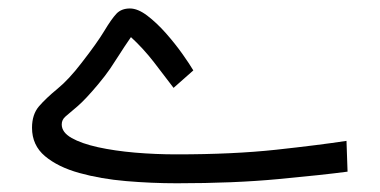

<svg xmlns="http://www.w3.org/2000/svg" viewBox="-20 -431 892 451"><path d="M387.7 -224.6Q366.7 -252.4 341.6 -284.9Q316.4 -317.4 287.6 -343.8Q271 -319.8 260.3 -302.7Q249.5 -285.6 238.8 -269.8Q228 -253.9 210.9 -233.4Q180.7 -197.3 161.9 -181.2Q143.1 -165 134 -157.5Q125 -149.9 125 -138.7Q125 -120.1 148.2 -106.9Q171.4 -93.8 210.2 -85.2Q249 -76.7 297.1 -72.5Q345.2 -68.4 394.5 -68.4Q527.8 -68.4 628.7 -79.3Q729.5 -90.3 793.9 -100.1L796.4 -27.8Q737.3 -20 633.5 -10.3Q529.8 -0.5 395.5 -0.5Q336.4 -0.5 276.4 -5.6Q216.3 -10.7 166.3 -24.7Q116.2 -38.6 85.7 -64.2Q55.2 -89.8 55.2 -130.9Q55.2 -162.1 71.5 -181.2Q87.9 -200.2 114.7 -222.2Q141.6 -244.1 171.9 -283.7Q208 -330.1 224.9 -358.2Q241.7 -386.2 253.4 -398.7Q265.1 -411.1 285.2 -411.1Q303.7 -411.1 325.9 -394.3Q348.1 -377.4 369.9 -352.8Q391.6 -328.1 408.7 -304Q425.8 -279.8 434.1 -265.6Z"/></svg>

Font: Vazir Light FD-WOL-UI
Style: Light-FD-WOL-UI
Weight: 300
Designer: Saber Rastikerdar
Foundry: Saber Rastikerdar
Version: Version 30.0.0